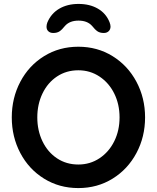

<svg xmlns="http://www.w3.org/2000/svg" viewBox="-20 -948 799 978"><path d="M379 10Q282 10 204.5 -38Q127 -86 83.5 -168.5Q40 -251 40 -350Q40 -449 83.5 -531.5Q127 -614 204.5 -662Q282 -710 379 -710Q476 -710 553.5 -662Q631 -614 675 -531.5Q719 -449 719 -350Q719 -251 675 -168.5Q631 -86 553.5 -38Q476 10 379 10ZM379 -590Q318 -590 270.5 -558.5Q223 -527 196.5 -472Q170 -417 170 -350Q170 -283 196.5 -228Q223 -173 270.5 -141.5Q318 -110 379 -110Q439 -110 487 -142Q535 -174 562 -228.5Q589 -283 589 -350Q589 -417 562 -471.5Q535 -526 487 -558Q439 -590 379 -590ZM538 -835Q543 -822 543 -813Q543 -798 533.5 -789Q524 -780 509 -780Q489 -780 476.5 -788.5Q464 -797 449 -816Q425 -843 380 -843Q335 -843 311 -816Q296 -797 283.5 -788.5Q271 -780 251 -780Q236 -780 226.5 -788.5Q217 -797 217 -812Q217 -822 221 -833Q240 -879 281.5 -903.5Q323 -928 380 -928Q437 -928 478.5 -904Q520 -880 538 -835Z"/></svg>

Font: Quicksand
Style: Bold
Weight: 700
Version: Version 3.000